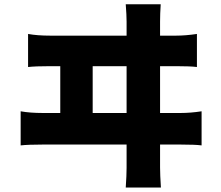

<svg xmlns="http://www.w3.org/2000/svg" viewBox="-20 -803 1017 885"><path d="M717.8 -703.1V-638.7H791Q835 -638.7 887.7 -646.5V-494.1Q858.4 -498 791 -498H717.8V-282.2H812.5Q858.4 -282.2 909.2 -290V-132.8Q880.9 -136.7 812.5 -136.7H717.8V-31.2Q717.8 2.9 721.7 61.5H559.6Q563.5 4.9 563.5 -29.3V-136.7H176.8Q109.4 -136.7 75.2 -132.8V-290Q118.2 -282.2 176.8 -282.2H257.8V-498H211.9Q143.6 -498 109.4 -494.1V-646.5Q152.3 -638.7 211.9 -638.7H563.5V-703.1Q563.5 -732.4 559.6 -783.2H720.7Q717.8 -738.3 717.8 -703.1ZM563.5 -282.2V-498H407.2V-282.2Z"/></svg>

Font: Min Sans Black
Style: Regular
Weight: 900
Designer: Jinseong-Kim, NotoSansCJK, Nunito
Foundry: Jinseong-Kim
Version: Version 1.000